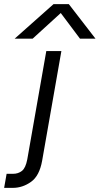

<svg xmlns="http://www.w3.org/2000/svg" viewBox="-83 -747 482 929"><path d="M176 -727H250L379 -560H304L211 -684L75 -560H-12ZM-51 94H-20Q5 94 23 80Q41 66 49 24L141 -500H214L121 30Q108 104 67 133Q26 162 -21 162H-63Z"/></svg>

Font: Overused Grotesk
Style: Italic
Weight: 400
Italic angle: -10°
Version: Version 0.003